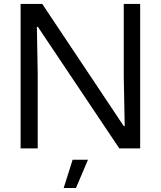

<svg xmlns="http://www.w3.org/2000/svg" viewBox="-20 -749 811 969"><path d="M84 -729H193.3L604.1 -113.3H609.4L604.6 -360.4V-729H687.4V0H582.1L171.4 -613.1H166.1L170.3 -378.9V0H84ZM346.6 57H424.1L363.3 199.9H301.4Z"/></svg>

Font: Mona Sans VF XLt
Style: Regular
Weight: 200
Designer: Deni Anggara
Foundry: GitHub
Version: Version 2.000;Glyphs 3.2.3 (3260)